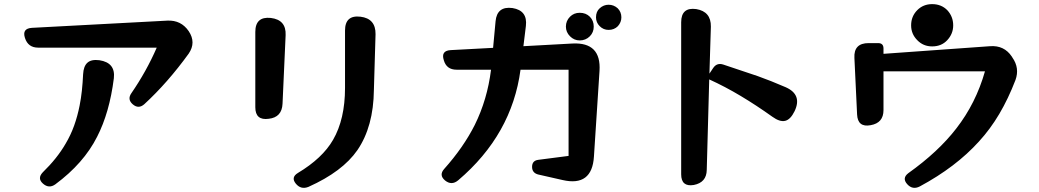

<svg xmlns="http://www.w3.org/2000/svg" viewBox="-20 -846 5040 931"><path d="M624 -340Q596 -364 617 -394Q690 -500 740 -615H165Q116 -615 101 -662Q86 -708 135 -711L792 -746Q858 -749 895 -695Q932 -640 895 -586Q793 -445 680 -341Q652 -316 624 -340ZM188 44Q160 19 187 -10Q257 -78 298 -149Q323 -191 339.5 -237Q356 -283 366 -334Q373 -369 377 -406.5Q381 -444 383 -486Q385 -525 404 -542Q423 -559 462 -554Q541 -542 532 -466Q511 -300 451 -183Q386 -54 248 48Q217 70 188 44Z M1414 44Q1390 14 1424 -7Q1544 -79 1595 -168Q1653 -268 1653 -420V-698Q1653 -774 1728 -765Q1802 -756 1801 -680L1793 -410Q1791 -232 1713 -118Q1641 -14 1476 60Q1439 75 1414 44ZM1218 -691Q1218 -767 1293 -759Q1368 -750 1365 -676L1350 -343Q1347 -277 1283 -270Q1218 -261 1218 -326Z M2589 0Q2560 -8 2560 -37Q2560 -67 2590 -71L2737 -90V-508H2504Q2462 -193 2202 28Q2170 55 2138 29Q2107 3 2134 -27Q2227 -131 2282 -240Q2343 -363 2361 -508H2194Q2145 -508 2132 -554Q2117 -600 2165 -603L2371 -614L2383 -743Q2390 -817 2465 -807Q2539 -795 2530 -720L2518 -622L2756 -635Q2896 -642 2887 -502L2860 -87Q2851 60 2708 27ZM2791 -650Q2764 -650 2744 -670Q2724 -690 2724 -717Q2724 -745 2744 -765Q2763 -784 2791 -784Q2821 -784 2840 -765Q2859 -746 2859 -717Q2859 -689 2840 -670Q2820 -650 2791 -650ZM2931 -701Q2906 -701 2888 -719Q2870 -737 2870 -762Q2870 -790 2888 -806Q2907 -823 2931 -823Q2956 -823 2975 -806Q2993 -788 2993 -762Q2993 -738 2976 -719Q2958 -701 2931 -701Z M3283 -738Q3283 -812 3356 -802Q3428 -790 3427 -717L3420 -489L3438 -516Q3456 -543 3487 -533Q3529 -519 3570.5 -505Q3612 -491 3654 -477Q3716 -455 3790 -423Q3871 -387 3833 -307Q3813 -266 3787 -260Q3761 -254 3725 -280Q3648 -335 3572 -380.5Q3496 -426 3419 -461L3407 -22Q3406 39 3344 51Q3283 61 3283 -1Z M4379 47Q4353 18 4384 -6Q4530 -110 4617 -223Q4712 -345 4756 -500H4264V-312Q4264 -250 4202 -239Q4139 -227 4136 -291L4123 -565Q4119 -637 4192 -637H4238Q4264 -637 4264 -611V-585L4781 -622Q4849 -627 4886 -572L4889 -567Q4925 -516 4904 -458Q4869 -367 4825.5 -293.5Q4782 -220 4727 -160Q4615 -36 4440 58Q4405 76 4379 47ZM4500 -621Q4457 -621 4428 -651Q4398 -681 4398 -723Q4398 -767 4428 -797Q4457 -826 4500 -826Q4544 -826 4573 -797Q4602 -766 4602 -723Q4602 -682 4573 -651Q4545 -621 4500 -621Z"/></svg>

Font: MaokenZhuyuanTi
Style: Regular
Weight: 400
Designer: Fontworks Inc & LongZhuTi team: ZERO子、时光羊、荆南、频凡、刘鹏、Little White Dog、帆影Magmeta、奈白不弍、白日月球、ChaoTawei、雨三（排名不分先后）
Version: Version 1.000; 20230222